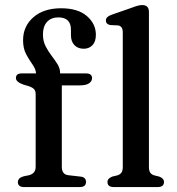

<svg xmlns="http://www.w3.org/2000/svg" viewBox="-20 -758 716 778"><path d="M230.5 -82Q230.5 -51 257 -48L305.5 -42.5Q328.5 -40.5 328.5 -20.5Q328.5 0 302.5 0H78Q52.5 0 52.5 -20Q52.5 -37 75.5 -43.5L97.5 -48Q124.5 -55 124.5 -82V-376.5Q124.5 -388.5 118.8 -395.8Q113 -403 97.5 -408.5L75.5 -415Q44.5 -426 44.5 -441.5Q44.5 -460.5 67.5 -460.5H126Q125 -478 112 -496.2Q99 -514.5 86.2 -537.8Q73.5 -561 73.5 -595Q73.5 -651.5 115.2 -688Q157 -724.5 227.5 -724.5Q295.5 -724.5 332 -693Q368.5 -661.5 368.5 -617Q368.5 -589.5 354.8 -575Q341 -560.5 319.5 -560.5Q295.5 -560.5 281.5 -575.2Q267.5 -590 267.5 -615.5V-637.5Q267.5 -687.5 216.5 -687.5Q187 -687.5 170.5 -669.2Q154 -651 154 -618.5Q154 -592 164.5 -571.2Q175 -550.5 188.8 -532.5Q202.5 -514.5 213 -497.8Q223.5 -481 223.5 -462.5V-460.5H328.5Q353 -460.5 353 -441.5Q353 -429 341 -420.5Q329 -412 302.5 -412H230.5ZM583.5 -709.5V-81.5Q583.5 -66 589 -58.2Q594.5 -50.5 605 -47.5L625 -42.5Q644.5 -35.5 644.5 -20.5Q644.5 0 618.5 0H441.5Q415.5 0 415.5 -20.5Q415.5 -35 435 -42.5L456 -47.5Q466.5 -51 472 -58.5Q477.5 -66 477.5 -81.5V-627.5Q477.5 -651.5 459 -655L426.5 -656.5Q409 -660 409 -675Q409 -690 431.5 -698L510.5 -725.5Q526 -731.5 536.8 -734.5Q547.5 -737.5 556 -737.5Q583.5 -737.5 583.5 -709.5Z"/></svg>

Font: Fraunces 9pt Soft
Style: Regular
Weight: 400
Version: Version 1.000;[0bf87f6ff]